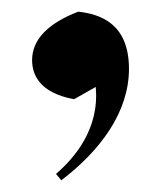

<svg xmlns="http://www.w3.org/2000/svg" viewBox="-20 -150 276 329"><path d="M107 20 144 -1C151 72 106 122 76 148L85 159C152 108 201 42 201 -32C201 -111 150 -126 114 -130C62 -110 35 -82 35 -47C35 -24 46 9 107 20Z"/></svg>

Font: Mazius Display
Style: Bold
Weight: 700
Designer: Alberto Casagrande & Collletttivo
Foundry: Collletttivo
Version: Version 2.000;Glyphs 3.2 (3221)